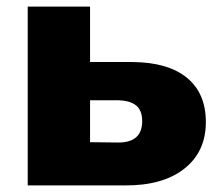

<svg xmlns="http://www.w3.org/2000/svg" viewBox="-20 -562 661 582"><path d="M604 -192Q604 -102 538.5 -50.5Q473 1 358 0H64V-542H253V-374H382Q490 -373 547 -326Q604 -279 604 -192ZM411 -195Q411 -227 393 -242Q375 -257 339 -258H253V-131L339 -130Q411 -130 411 -195Z"/></svg>

Font: CMG Sans ExtraBold
Style: Regular
Weight: 800
Designer: Julieta Ulanovsky
Foundry: Julieta Ulanovsky
Version: Version 7.200